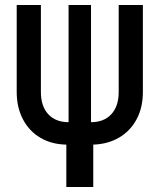

<svg xmlns="http://www.w3.org/2000/svg" viewBox="-20 -750 640 770"><path d="M246 0V-170Q187 -171 142 -197.5Q97 -224 72 -271.5Q47 -319 47 -381V-730H144V-381Q144 -324 173.5 -292Q203 -260 255 -260V-730H345V-260Q397 -260 426.5 -292Q456 -324 456 -381V-730H553V-381Q553 -319 528 -272Q503 -225 458 -198.5Q413 -172 354 -170V0Z"/></svg>

Font: Pitagon Sans Mono SemiBold
Style: Regular
Weight: 600
Monospace: yes
Designer: Travis Tran
Foundry: Pitagon
Version: Version 1.001; ttfautohint (v1.8.4.7-5d5b);gftools[0.9.26]